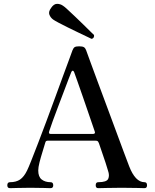

<svg xmlns="http://www.w3.org/2000/svg" viewBox="-20 -979 805 999"><path d="M32 0Q18 0 18 -15Q18 -31 32 -31Q64 -31 84.5 -45Q105 -59 121 -92Q128 -106 143 -144Q158 -182 178.5 -235Q199 -288 221.5 -348.5Q244 -409 266 -469Q288 -529 307 -581Q326 -633 339.5 -669Q353 -705 357 -717Q362 -730 369 -734Q376 -738 392 -738Q409 -738 416.5 -733.5Q424 -729 428 -718Q434 -701 450 -657.5Q466 -614 488 -554.5Q510 -495 534.5 -429.5Q559 -364 582 -301.5Q605 -239 623.5 -189.5Q642 -140 652 -114Q684 -31 732 -31Q745 -31 745 -15Q745 0 732 0Q722 0 693.5 -1Q665 -2 613 -2Q570 -2 536 -1Q502 0 491 0Q478 0 478 -15Q478 -31 491 -31Q535 -31 543 -48.5Q551 -66 542 -91Q541 -96 529.5 -131.5Q518 -167 495 -233Q491 -243 487.5 -245Q484 -247 477 -247H228Q218 -247 216 -238Q210 -217 201 -188.5Q192 -160 185.5 -134Q179 -108 179 -92Q179 -59 197 -45Q215 -31 243 -31Q257 -31 257 -15Q257 0 243 0Q233 0 207.5 -1Q182 -2 138 -2Q99 -2 70.5 -1Q42 0 32 0ZM244 -282H463Q468 -282 472 -284.5Q476 -287 473 -295Q460 -333 443.5 -381Q427 -429 411 -475.5Q395 -522 382.5 -557Q370 -592 366 -603Q363 -611 358.5 -611Q354 -611 351 -604Q348 -597 337.5 -569.5Q327 -542 312.5 -503.5Q298 -465 282.5 -424.5Q267 -384 254.5 -349.5Q242 -315 236 -296Q231 -282 244 -282ZM456 -777Q452 -779 433 -788Q414 -797 387 -810Q360 -823 332.5 -836.5Q305 -850 284.5 -861Q264 -872 257 -877Q243 -887 237 -902.5Q231 -918 246 -938Q260 -959 277 -959Q294 -959 308 -949Q315 -945 332 -929Q349 -913 371.5 -892Q394 -871 415 -850Q436 -829 451 -814.5Q466 -800 469 -797Q471 -791 467.5 -784.5Q464 -778 456 -777Z"/></svg>

Font: Zen Old Mincho SemiBold
Style: Regular
Weight: 600
Version: Version 1.500